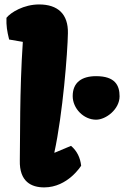

<svg xmlns="http://www.w3.org/2000/svg" viewBox="-20 -812 544 842"><path d="M298.8 -390.6C298.8 -336.4 346.7 -287.1 401.4 -287.1C444.8 -287.1 504.4 -333 504.4 -389.6C504.4 -438 484.4 -478 401.4 -478C339.4 -478 298.8 -451.2 298.8 -390.6ZM66.9 -108.9C64.5 -14.6 118.2 9.8 173.8 9.8C277.8 9.8 335.9 -85.4 335.9 -85.4C332 -120.1 317.9 -149.9 291.5 -172.4L219.2 -142.1L218.3 -143.1C255.4 -313 276.4 -582 277.8 -666C279.8 -750.5 233.4 -792.5 151.4 -792.5C84.5 -792.5 27.3 -757.8 8.3 -733.9C7.3 -698.2 10.7 -676.8 20 -638.7L80.1 -628.4C65.4 -411.6 68.8 -197.3 66.9 -108.9Z"/></svg>

Font: Kavoon
Style: Regular
Weight: 400
Designer: Viktoriya Grabowska
Foundry: Viktoriya Grabowska
Version: Version 1.002